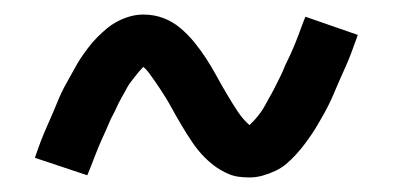

<svg xmlns="http://www.w3.org/2000/svg" viewBox="-20 -429 540 264"><path d="M323 -185Q315 -185 308 -186Q301 -187 295 -189.5Q289 -192 283 -195.5Q277 -199 271.5 -203.5Q266 -208 261.5 -212.5Q257 -217 252.5 -222.5Q248 -228 244 -234Q240 -240 236.5 -245.5Q233 -251 229.5 -257Q226 -263 222.5 -269Q219 -275 215.5 -281.5Q212 -288 208 -294.5Q204 -301 200 -307Q196 -313 192.5 -318Q189 -323 185 -328.5Q181 -334 177 -337Q174 -334 171.5 -331Q169 -328 165 -323Q161 -318 158.5 -314.5Q156 -311 154.5 -308Q153 -305 151 -301.5Q149 -298 147 -294.5Q145 -291 143 -287Q141 -283 139 -278.5Q137 -274 134.5 -269.5Q132 -265 130 -260Q128 -255 125.5 -249.5Q123 -244 120.5 -238.5Q118 -233 115.5 -227Q113 -221 110.5 -214.5Q108 -208 105.5 -201.5Q103 -195 100 -188L28 -212Q32 -224 36 -234.5Q40 -245 44.5 -255Q49 -265 53 -274.5Q57 -284 60.5 -292.5Q64 -301 68 -308.5Q72 -316 76 -323Q80 -330 83.5 -336.5Q87 -343 91 -349Q95 -355 101 -363Q107 -371 113.5 -377.5Q120 -384 126.5 -389.5Q133 -395 141.5 -399.5Q150 -404 159 -406.5Q168 -409 177 -409Q192 -409 205 -404Q218 -399 228.5 -390Q239 -381 247.5 -370.5Q256 -360 263.5 -348.5Q271 -337 277.5 -325Q284 -313 292 -299.5Q300 -286 307 -275.5Q314 -265 323 -257Q326 -260 328.5 -262.5Q331 -265 335 -270Q339 -275 341.5 -279Q344 -283 345.5 -286Q347 -289 349 -292.5Q351 -296 353 -299.5Q355 -303 357 -307Q359 -311 361 -315Q363 -319 365.5 -324Q368 -329 370 -334Q372 -339 374.5 -344Q377 -349 379.5 -354.5Q382 -360 384.5 -366Q387 -372 389.5 -378.5Q392 -385 394.5 -392Q397 -399 400 -406L472 -381Q468 -370 464 -359Q460 -348 455.5 -338Q451 -328 447 -319Q443 -310 439.5 -301.5Q436 -293 432 -285Q428 -277 424 -270Q420 -263 416.5 -257Q413 -251 409 -245Q405 -239 399 -231Q393 -223 386.5 -216Q380 -209 373.5 -203.5Q367 -198 358.5 -194Q350 -190 341 -187.5Q332 -185 323 -185Z"/></svg>

Font: Iosevka Term SS14
Style: Regular
Weight: 400
Monospace: yes
Designer: Belleve Invis
Foundry: Belleve Invis
Version: Version 24.1.1; ttfautohint (v1.8.4)